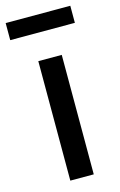

<svg xmlns="http://www.w3.org/2000/svg" viewBox="-134 -766 509 815"><g transform="rotate(-15 120.0 -358.5)"><path d="M70 0V-525H173V0ZM-22 -642V-717H262V-642Z"/></g></svg>

Font: Our Lexend
Style: Regular
Weight: 400
Designer: Bonnie Shaver-Troup, Thomas Jockin
Foundry: Lexend
Version: Version 1.007